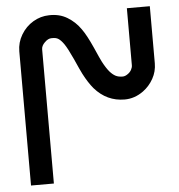

<svg xmlns="http://www.w3.org/2000/svg" viewBox="-50 -734 730 781"><g transform="rotate(-5 314.5 -343.5)"><path d="M590.3 -686V-453.1Q590.3 -419.4 574.2 -390.6Q558.1 -361.8 532.2 -342.8Q496.6 -316.9 455.6 -316.9Q382.8 -316.9 333 -374Q312.5 -398.4 293 -436Q285.6 -450.2 263.7 -499.5Q243.7 -543.5 230.5 -562.5Q218.3 -579.6 208 -585.9Q198.7 -591.8 182.6 -591.3H180.2Q166.5 -591.3 152.8 -577.6Q138.7 -564 138.7 -549.3V-1.5H45.4V-549.3Q45.4 -585.4 64.2 -616.9Q83 -648.4 113.5 -666.5Q144 -684.6 178.7 -685.1Q220.7 -686.5 252.9 -667Q285.2 -647.5 307.1 -615.7Q325.7 -589.8 349.1 -537.6Q369.6 -490.7 376 -478.5Q390.6 -450.7 403.8 -435.5Q415.5 -422.4 427 -416.5Q438.5 -410.6 455.6 -410.6Q465.8 -410.6 477.1 -418.9Q486.3 -425.3 491.5 -434.8Q496.6 -444.3 496.6 -453.1V-686Z"/></g></svg>

Font: GokturkKurgu
Style: Regular
Weight: 400
Designer: facebook.com/biligbitig
Foundry: facebook.com/biligbitig
Version: Version 1.0